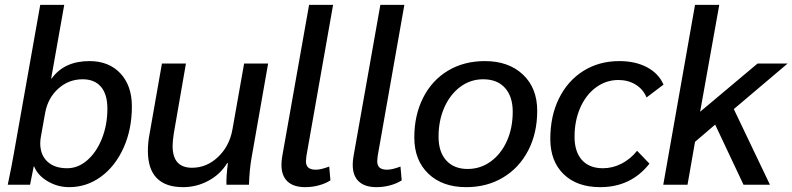

<svg xmlns="http://www.w3.org/2000/svg" viewBox="-20 -762 3269 792"><path d="M121 -75H119Q108 -18 104 0H12Q29 -81 37 -128L146 -742H245L191 -438H193Q245 -510 349 -510Q429 -510 476.5 -459.5Q524 -409 524 -323Q524 -229 490 -153Q456 -77 397 -33.5Q338 10 265 10Q218 10 177 -14Q136 -38 121 -75ZM423 -314Q423 -373 396.5 -404Q370 -435 321 -435Q263 -435 220 -396Q177 -357 166 -295L149 -200Q146 -185 146 -171Q146 -123 175.5 -95.5Q205 -68 257 -68Q302 -68 340 -101Q378 -134 400.5 -190.5Q423 -247 423 -314Z M590 -140Q590 -174 597 -210L648 -500H747L697 -212Q692 -180 692 -160Q692 -70 772 -70Q833 -70 880 -115Q927 -160 939 -229L987 -500H1086L1018 -113Q1009 -64 1007 0H914Q913 -34 920 -89H917Q889 -43 840 -16.5Q791 10 735 10Q663 10 626.5 -27.5Q590 -65 590 -140Z M1141 -82Q1141 -98 1144 -116L1255 -742H1354L1244 -119Q1242 -103 1242 -98Q1242 -79 1252 -70.5Q1262 -62 1283 -62Q1304 -62 1338 -75L1343 -18Q1323 -5 1295.5 2.5Q1268 10 1239 10Q1191 10 1166 -13.5Q1141 -37 1141 -82Z M1435 -82Q1435 -98 1438 -116L1549 -742H1648L1538 -119Q1536 -103 1536 -98Q1536 -79 1546 -70.5Q1556 -62 1577 -62Q1598 -62 1632 -75L1637 -18Q1617 -5 1589.5 2.5Q1562 10 1533 10Q1485 10 1460 -13.5Q1435 -37 1435 -82Z M1689 -195Q1689 -287 1725.5 -359Q1762 -431 1828 -470.5Q1894 -510 1980 -510Q2078 -510 2137 -454.5Q2196 -399 2196 -305Q2196 -213 2159 -141.5Q2122 -70 2055.5 -30Q1989 10 1903 10Q1805 10 1747 -45.5Q1689 -101 1689 -195ZM2095 -301Q2095 -364 2063 -399.5Q2031 -435 1973 -435Q1921 -435 1879 -404Q1837 -373 1813 -319Q1789 -265 1789 -198Q1789 -135 1821 -100Q1853 -65 1909 -65Q1962 -65 2004.5 -96Q2047 -127 2071 -180.5Q2095 -234 2095 -301Z M2250 -189Q2250 -284 2286 -356.5Q2322 -429 2386.5 -469.5Q2451 -510 2535 -510Q2601 -510 2649 -484.5Q2697 -459 2717 -413L2647 -360Q2633 -394 2602 -413Q2571 -432 2531 -432Q2480 -432 2438.5 -401.5Q2397 -371 2373.5 -317.5Q2350 -264 2350 -198Q2350 -136 2380.5 -102Q2411 -68 2467 -68Q2507 -68 2544 -87Q2581 -106 2608 -140L2659 -87Q2583 10 2456 10Q2360 10 2305 -43.5Q2250 -97 2250 -189Z M3007 -312 3156 0H3047L2930 -248L2847 -177L2816 0H2716L2847 -742H2947L2868 -301L3105 -500H3229Z"/></svg>

Font: Sarabun Medium
Style: Italic
Weight: 500
Italic angle: -10°
Designer: Suppakit Chalermlarp | Katatrad Co.,Ltd.
Foundry: Cadson Demak Co.,Ltd.
Version: Version 1.000; ttfautohint (v1.6)